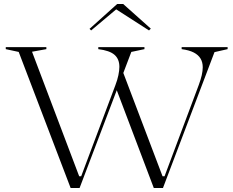

<svg xmlns="http://www.w3.org/2000/svg" viewBox="-20 -945 1173 965"><path d="M753 0 561 -507 595 -591 797 -59H807L979 -518Q989 -545 994 -567Q999 -589 999 -607Q999 -632 988 -650.5Q977 -669 954 -681Q931 -693 893 -698V-708H1124V-698L1058 -683L799 0ZM335 0 74 -684 9 -698V-708H213V-698L141 -685L378 -59H388L560 -517Q570 -543 575 -567Q580 -591 580 -609Q580 -648 555.5 -669.5Q531 -691 474 -698V-708H706V-698L640 -684L380 0ZM438 -792 430 -800 569 -925H599L738 -801L729 -792L564 -898Z"/></svg>

Font: Kalnia Light
Style: Regular
Weight: 300
Designer: Frida Medrano
Foundry: Frida Medrano
Version: Version 1.105